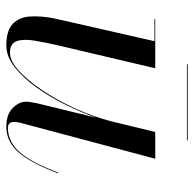

<svg xmlns="http://www.w3.org/2000/svg" viewBox="-23 -579 612 606"><g transform="rotate(90 283.0 -276.0)"><path d="M183 -562.5H423V-560H183ZM195.5 -460 123 -152.5Q114 -113 108.2 -78.5Q102.5 -44 109.8 -22.8Q117 -1.5 147 -1.5Q172.5 -1.5 203.2 -29.5Q234 -57.5 265 -103.8Q296 -150 321.8 -206.2Q347.5 -262.5 362.5 -319.5L396.5 -460H481L367 -32Q365 -24 365 -14Q365 5 383.5 5Q427.5 5 460.2 -32Q493 -69 524.5 -153.5L527 -153Q494.5 -67 460.8 -28.5Q427 10 380 10Q341 10 321 -10Q301 -30 301 -52.5Q301 -58.5 302.5 -67.8Q304 -77 305.5 -85L351.5 -274Q335.5 -227.5 311 -177.8Q286.5 -128 256.2 -85.5Q226 -43 192.2 -16.5Q158.5 10 124 10Q76 10 55 -10.5Q34 -31 32 -65.5Q30 -100 38 -141L110 -457.5H40V-460Z"/></g></svg>

Font: Bodoni* 72pt
Style: Italic
Weight: 400
Italic angle: -13°
Version: Version 2.3